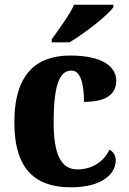

<svg xmlns="http://www.w3.org/2000/svg" viewBox="-20 -786 547 816"><path d="M200 -619V-606H275C338 -643 439 -721 462 -756V-766H295C275 -721 228 -659 200 -619ZM281 10C422 10 472 -53 472 -104C472 -123 463 -141 445 -150C424 -103 375 -66 309 -66C237 -66 208 -134 208 -267C208 -436 237 -486 284 -486C324 -486 337 -424 337 -353C453 -353 474 -402 474 -444C474 -500 419 -550 279 -550C145 -550 41 -483 41 -266C41 -59 137 10 281 10Z"/></svg>

Font: Noto Serif Georgian SemiCondensed ExtraBold
Style: Regular
Weight: 800
Width: 4
Designer: Monotype Design Team, Akaki Razmadze
Foundry: Google LLC
Version: Version 2.003